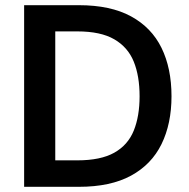

<svg xmlns="http://www.w3.org/2000/svg" viewBox="-20 -720 729 740"><path d="M73 0V-700H284Q406 -700 485 -657Q564 -614 602.5 -535.5Q641 -457 641 -349Q641 -243 602.5 -164.5Q564 -86 485 -43Q406 0 284 0ZM193 -102H278Q368 -102 420.5 -131.5Q473 -161 495.5 -216.5Q518 -272 518 -349Q518 -427 495.5 -482.5Q473 -538 420.5 -568.5Q368 -599 278 -599H193Z"/></svg>

Font: DM Sans 11pt SemiBold
Style: Regular
Weight: 600
Version: Version 4.004;gftools[0.9.30]